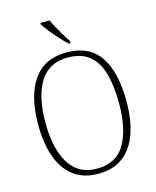

<svg xmlns="http://www.w3.org/2000/svg" viewBox="-135 -1023 913 1124"><g transform="rotate(-15 321.0 -460.5)"><path d="M320 10Q231 10 171.5 -35Q112 -80 82.5 -162.5Q53 -245 53 -359Q53 -533 120.5 -629Q188 -725 321 -725Q459 -725 523.5 -630Q588 -535 588 -358Q588 -245 559 -162.5Q530 -80 470.5 -35Q411 10 320 10ZM320 -21Q438 -21 490.5 -111Q543 -201 543 -358Q543 -464 521.5 -539Q500 -614 451.5 -654Q403 -694 321 -694Q207 -694 152 -605.5Q97 -517 97 -358Q97 -202 152.5 -111.5Q208 -21 320 -21ZM349 -771Q329 -789 303 -817.5Q277 -846 254 -875Q231 -904 220 -921V-931H276Q285 -909 300 -882Q315 -855 331 -829Q347 -803 360 -784V-771Z"/></g></svg>

Font: Noto Serif Tamil SemiCondensed ExtraLight
Style: Italic
Weight: 200
Width: 4
Italic angle: -12°
Designer: Indian Type Foundry, Tom Grace, and the Monotype Design Team
Foundry: Monotype Imaging Inc.
Version: Version 2.003; ttfautohint (v1.8.4.7-5d5b)